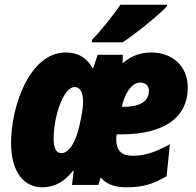

<svg xmlns="http://www.w3.org/2000/svg" viewBox="-20 -786 832 816"><path d="M370 -606H501C545 -634 660 -725 689 -759L690 -766H492C457 -716 413 -660 371 -617ZM159 10C217 10 258 -19 290 -60H293L286 0H398L408 -32C429 -6 464 10 517 10C589 10 634 -5 688 -37L702 -173C642 -140 597 -124 545 -124C498 -124 474 -144 474 -196C474 -202 475 -208 476 -215H495C677 -215 778 -286 778 -414C778 -502 716 -563 622 -563C569 -563 529 -542 501 -517L502 -553H395L376 -496H374C348 -542 310 -563 260 -563C104 -563 27 -331 27 -179C27 -49 86 10 159 10ZM498 -332C506 -374 533 -435 576 -435C600 -435 613 -420 613 -400C613 -366 590 -332 505 -332ZM240 -135C219 -135 208 -157 208 -197C208 -290 249 -416 297 -416C320 -416 333 -394 333 -355C333 -336 331 -314 322 -273C312 -215 285 -135 240 -135Z"/></svg>

Font: Noto Sans UI SemiCondensed Black
Style: Italic
Weight: 900
Width: 4
Italic angle: -372°
Designer: Monotype Design Team
Foundry: Monotype Imaging Inc.
Version: Version 1.901